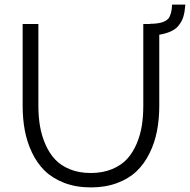

<svg xmlns="http://www.w3.org/2000/svg" viewBox="-20 -815 831 840"><path d="M732.9 -794.9H791Q788.6 -763.2 782.2 -741.9Q775.9 -720.7 759.8 -701.2Q735.8 -672.9 676.8 -663.1V-352.1Q676.8 -293 666.7 -241.5Q656.7 -189.9 634 -144Q611.3 -98.1 577.4 -65.7Q543.5 -33.2 492.4 -14.2Q441.4 4.9 377.9 4.9Q312.5 4.9 260.7 -15.1Q209 -35.2 175.3 -68.4Q141.6 -101.6 119.6 -148.2Q97.7 -194.8 88.4 -245.1Q79.1 -295.4 79.1 -352.1V-710H147.9V-352.1Q147.9 -305.2 154.8 -264.2Q161.6 -223.1 178.2 -184.6Q194.8 -146 220.2 -118.4Q245.6 -90.8 285.6 -74.5Q325.7 -58.1 377 -58.1Q429.2 -58.1 470 -75Q510.7 -91.8 536.1 -119.6Q561.5 -147.5 577.9 -186.3Q594.2 -225.1 600.6 -265.6Q606.9 -306.2 606.9 -352.1V-710H636.2V-710.9Q696.8 -710.9 716.8 -733.9Q731.4 -752.9 732.9 -794.9Z"/></svg>

Font: Rawline
Style: Regular
Weight: 400
Designer: Matt McInerney, Pablo Impallari, Rodrigo Fuenzalida
Foundry: Matt McInerney, Pablo Impallari, Rodrigo Fuenzalida
Version: Version 4.020;PS 004.020;hotconv 1.0.88;makeotf.lib2.5.64775